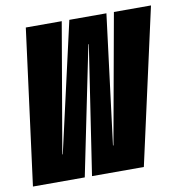

<svg xmlns="http://www.w3.org/2000/svg" viewBox="-93 -748 786 821"><g transform="rotate(-10 300.0 -337.5)"><path d="M-15.5 0H209.5L323.5 -558H325.5L241 0H466L616 -675H455L354 -113.5H352L422.5 -675H261.5L134 -113.5H132L228.5 -675H72.5Z"/></g></svg>

Font: Anybody UltraCondensed ExtraBold
Style: Italic
Weight: 800
Width: 1
Italic angle: -10°
Version: Version 1.113;gftools[0.9.25]